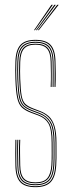

<svg xmlns="http://www.w3.org/2000/svg" viewBox="-20 -770 296 795"><path d="M126.8 5Q83 5 63.8 -15.9Q44.5 -36.8 43.8 -85Q43.5 -112 43.2 -133.5Q43 -155 43.8 -191H47.8Q47.2 -151.2 47.4 -130.4Q47.5 -109.5 47.8 -85Q48.5 -39 66.9 -19Q85.2 1 126.8 1Q167.5 1 186.8 -18.9Q206 -38.8 208.8 -85.2Q209.8 -100 209.9 -115.2Q210 -130.5 209.9 -146.5Q209.8 -162.5 209.8 -179Q209.8 -240 193.8 -267.2Q177.8 -294.5 144.5 -306.8L115.5 -317.5Q95.8 -324.8 84.2 -334.1Q72.8 -343.5 67.1 -367.5Q61.5 -391.5 59.8 -442.5Q59 -462.5 59.1 -477.8Q59.2 -493 59.8 -513.5Q61 -553.8 76.4 -571.4Q91.8 -589 126.8 -589Q162 -589 177.6 -571.6Q193.2 -554.2 193.8 -514Q194.2 -487.8 194.2 -466.9Q194.2 -446 193.8 -410H189.8Q191.2 -441.2 190.8 -467Q190.2 -492.8 189.8 -513.8Q189.2 -552 174.6 -568.5Q160 -585 126.8 -585Q94.2 -585 79.6 -568.4Q65 -551.8 63.8 -513.5Q63 -488.8 63.1 -475Q63.2 -461.2 63.8 -442.8Q65.5 -397.2 69.6 -374Q73.8 -350.8 84.6 -340.1Q95.5 -329.5 117 -321.2L145.8 -310.2Q166.8 -302.2 182 -288.5Q197.2 -274.8 205.5 -248.9Q213.8 -223 213.8 -179Q213.8 -163 213.9 -146.9Q214 -130.8 213.9 -115.1Q213.8 -99.5 212.8 -85Q209.8 -36.8 189.8 -15.9Q169.8 5 126.8 5ZM126.8 -3Q87.2 -3 69.9 -22.1Q52.5 -41.2 51.8 -85.2Q51.5 -111 51 -136.9Q50.5 -162.8 51.8 -191H55.8Q54.2 -159.5 54.9 -133.2Q55.5 -107 55.8 -85.2Q56.2 -43.5 72.9 -25.2Q89.5 -7 126.8 -7Q164 -7 181.1 -25.2Q198.2 -43.5 200.8 -85.8Q202 -108 201.9 -130.2Q201.8 -152.5 201.8 -179Q201.8 -237.5 187 -262.6Q172.2 -287.8 141.5 -299.2L112.8 -310Q88.8 -319 76.2 -330.9Q63.8 -342.8 58.6 -368Q53.5 -393.2 51.8 -442.2Q51 -462.5 51.1 -478.1Q51.2 -493.8 51.8 -513.8Q53 -558.5 70.6 -577.8Q88.2 -597 126.8 -597Q166.2 -597 183.6 -577.8Q201 -558.5 201.8 -514Q202.2 -487.8 202.2 -466.9Q202.2 -446 201.8 -410H197.8Q198.2 -449.8 198.2 -470Q198.2 -490.2 197.8 -514Q197.2 -556.5 180.5 -574.8Q163.8 -593 126.8 -593Q90 -593 73.5 -574.5Q57 -556 55.8 -513.5Q55.2 -493.5 55.1 -477.6Q55 -461.8 55.8 -442.5Q57.5 -391.2 63.1 -366.6Q68.8 -342 80.9 -331.9Q93 -321.8 114 -313.8L143 -302.8Q173.5 -291.2 189.6 -266.1Q205.8 -241 205.8 -179Q205.8 -153.2 205.9 -130.4Q206 -107.5 204.8 -85.5Q202 -42 184.2 -22.5Q166.5 -3 126.8 -3ZM126.8 -11Q91.5 -11 75.9 -28.2Q60.2 -45.5 59.8 -85.5Q59.5 -105.5 58.9 -132.1Q58.2 -158.8 59.8 -191H63.8Q62.5 -161.5 63 -135Q63.5 -108.5 63.8 -85.5Q64.2 -47.8 78.9 -31.4Q93.5 -15 126.8 -15Q161.8 -15 176.1 -32.6Q190.5 -50.2 192.8 -86.2Q194.2 -109.5 194 -132.1Q193.8 -154.8 193.8 -179Q193.8 -236.2 180.2 -258.9Q166.8 -281.5 138.8 -291.8L109.8 -302.5Q84 -312 70.4 -325.2Q56.8 -338.5 51.1 -365.2Q45.5 -392 43.8 -442Q43 -462.2 43.1 -478.2Q43.2 -494.2 43.8 -514Q45.2 -562.8 64.5 -583.9Q83.8 -605 126.8 -605Q170.5 -605 189.8 -583.9Q209 -562.8 209.8 -514Q210.2 -493 210.8 -467.5Q211.2 -442 209.8 -410H205.8Q206.2 -449.5 206.2 -470Q206.2 -490.5 205.8 -514Q205 -559.8 187.1 -580.4Q169.2 -601 126.8 -601Q85 -601 67.1 -580.4Q49.2 -559.8 47.8 -513.8Q47 -489.5 47.1 -474.6Q47.2 -459.8 47.8 -442Q49.5 -393.2 54.8 -367.4Q60 -341.5 73.1 -328.6Q86.2 -315.8 111.2 -306.2L140.2 -295.2Q169.5 -284.2 183.6 -260.4Q197.8 -236.5 197.8 -179Q197.8 -162.2 197.9 -146.4Q198 -130.5 197.9 -115.4Q197.8 -100.2 196.8 -85.5Q194.2 -45.8 178 -28.4Q161.8 -11 126.8 -11ZM120.8 -645 192.8 -750H198.8L124.8 -645ZM136.8 -645 216.8 -750H222.8L140.8 -645ZM128.8 -645 204.8 -750H210.8L132.8 -645Z"/></svg>

Font: Big Shoulders Inline Thin
Style: Regular
Weight: 100
Designer: Patric King
Foundry: XO Type Co
Version: Version 2.002